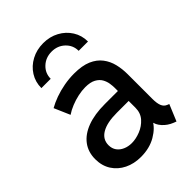

<svg xmlns="http://www.w3.org/2000/svg" viewBox="-217 -853 967 967"><g transform="rotate(-45 267.0 -369.0)"><path d="M210.4 7.8Q161.6 7.8 122.8 -11.2Q84 -30.3 61.5 -65.2Q39.1 -100.1 39.1 -147.5Q39.1 -198.2 66.4 -234.6Q93.8 -271 145.3 -290.3Q196.8 -309.6 270 -309.6H382.3V-235.8H281.2Q211.4 -235.8 173.8 -213.6Q136.2 -191.4 136.2 -149.9Q136.2 -126 148.4 -109.1Q160.6 -92.3 181.4 -83.3Q202.1 -74.2 227.1 -74.2Q256.3 -74.2 288.6 -86.9Q320.8 -99.6 343.3 -124.8Q365.7 -149.9 365.7 -187.5V-243.7L362.8 -272V-333Q362.8 -345.7 360.1 -363.8Q357.4 -381.8 347.7 -399.2Q337.9 -416.5 316.9 -428Q295.9 -439.5 259.8 -439.5Q235.8 -439.5 208.5 -433.6Q181.2 -427.7 155.3 -417.2Q129.4 -406.7 109.4 -393.1L72.8 -477.5Q97.7 -491.7 129.4 -503.2Q161.1 -514.6 197 -521.2Q232.9 -527.8 268.6 -527.8Q325.7 -527.8 362.3 -512Q398.9 -496.1 419.9 -468.5Q440.9 -440.9 449.2 -406.5Q457.5 -372.1 457.5 -335V-158.2Q457.5 -127 464.8 -108.9Q472.2 -90.8 489.7 -84L499.5 -80.1L462.9 7.8L447.8 2Q417 -10.3 396.2 -33.7Q375.5 -57.1 374.5 -79.6L395.5 -69.8H355.5L382.3 -83Q363.8 -45.9 317.9 -19Q272 7.8 210.4 7.8ZM267.1 -746.1Q314 -746.1 351.3 -725.8Q388.7 -705.6 410.6 -670.7Q432.6 -635.7 432.6 -592.3H366.2Q366.2 -631.8 337.6 -658.9Q309.1 -686 267.1 -686Q224.6 -686 195.8 -658.9Q167 -631.8 167 -592.3H100.6Q100.6 -635.7 122.6 -670.7Q144.5 -705.6 182.4 -725.8Q220.2 -746.1 267.1 -746.1Z"/></g></svg>

Font: Reddit Sans Medium
Style: Regular
Weight: 500
Designer: Stephen Hutchings
Foundry: Reddit
Version: Version 1.014